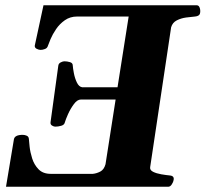

<svg xmlns="http://www.w3.org/2000/svg" viewBox="-20 -713 785 733"><path d="M2.9 0 33.2 -181.6Q36.6 -198.2 66.9 -198.2Q74.7 -198.2 82.3 -194.8Q89.8 -191.4 90.3 -182.1Q90.8 -174.8 93 -153.6Q95.2 -132.3 102.8 -108.2Q110.4 -84 127.2 -66.7Q144 -49.3 173.8 -49.3H334.5Q349.1 -50.8 363 -58.1Q377 -65.4 382.8 -85.9L421.4 -333H288.6Q274.9 -333 262 -315.4Q249 -297.9 239.7 -277.1Q230.5 -256.3 227.5 -245.6Q225.6 -236.3 213.9 -232.9Q202.1 -229.5 190.9 -229.5Q185.5 -229.5 178.7 -233.6Q171.9 -237.8 172.9 -246.1L202.6 -462.4Q203.6 -470.7 211.9 -474.9Q220.2 -479 225.6 -479Q236.3 -479 247.1 -475.8Q257.8 -472.7 257.8 -462.9Q258.3 -453.1 262 -433.8Q265.6 -414.6 273.4 -398.2Q281.2 -381.8 293.5 -379.9H428.7L471.2 -649.9H274.4Q247.6 -649.9 227.5 -635.7Q207.5 -621.6 194.1 -601.8Q180.7 -582 173.1 -564Q165.5 -545.9 163.1 -538.6Q160.6 -529.3 151.6 -525.9Q142.6 -522.5 134.8 -522.5Q128.4 -522.5 120.1 -526.6Q111.8 -530.8 112.8 -539.1L146 -692.9H731Q739.7 -692.9 742.9 -681.9Q746.1 -670.9 743.2 -660.6Q740.2 -651.4 724.6 -649.9Q710.4 -648.9 690.9 -646.2Q671.4 -643.6 655 -635.3Q638.7 -627 633.3 -608.9L553.2 -74.2Q551.8 -63.5 564.5 -57.1Q577.1 -50.8 595.7 -47.6Q614.3 -44.4 629.4 -43Q646.5 -41 642.6 -24.9Q642.1 -19.5 636.2 -9.8Q630.4 0 622.1 0Z"/></svg>

Font: Gelasio
Style: Italic
Weight: 400
Italic angle: -8.5°
Designer: Eben Sorkin
Foundry: Eben Sorkin
Version: Version 1.008